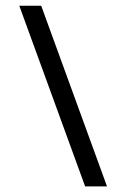

<svg xmlns="http://www.w3.org/2000/svg" viewBox="-20 -665 451 685"><path d="M361.8 0H283.7L48.8 -644.5H127Z"/></svg>

Font: Catrinity
Style: Regular
Weight: 400
Designer: Alexander Lange
Foundry: High-Logic / Made with FontCreator
Version: Version 2.090;May 20, 2024;FontCreator 15.0.0.2974 64-bit